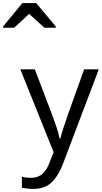

<svg xmlns="http://www.w3.org/2000/svg" viewBox="-131 -986 661 1246"><path d="M1 -536H95L211 -231Q226 -191 238 -154.5Q250 -118 256 -85H260Q266 -110 279 -150.5Q292 -191 306 -232L415 -536H510L279 74Q251 150 206.5 195Q162 240 84 240Q60 240 42 237.5Q24 235 11 232V162Q22 164 37.5 166Q53 168 70 168Q116 168 144.5 142Q173 116 189 73L217 2ZM-111 -806V-814L14 -966H104L231 -814V-806H157L58 -896L-39 -806Z"/></svg>

Font: Noto Sans Tifinagh Adrar
Style: Regular
Weight: 400
Designer: JamraPatel
Foundry: JamraPatel LLC
Version: Version 2.006; ttfautohint (v1.8.4.7-5d5b)